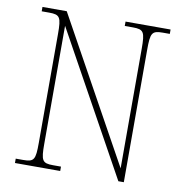

<svg xmlns="http://www.w3.org/2000/svg" viewBox="-80 -790 828 865"><g transform="rotate(10 334.0 -357.0)"><path d="M45 0H252V-20H216C166 -20 160 -31 160 -108V-648L518 0H543V-606C543 -683 549 -694 599 -694H631V-714H425V-694H462C512 -694 518 -683 518 -606V-59L156 -714H45V-694H79C129 -694 135 -683 135 -606V-108C135 -31 129 -20 79 -20H45Z"/></g></svg>

Font: Noto Serif Myanmar SemiCondensed Thin
Style: Regular
Weight: 100
Width: 4
Designer: Ben Mitchell and the Monotype Design Team
Foundry: Monotype Imaging Inc.
Version: Version 2.106